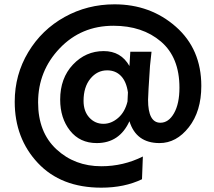

<svg xmlns="http://www.w3.org/2000/svg" viewBox="-20 -669 990 887"><path d="M636 159Q555 198 448 198Q262 198 155 84Q48 -30 48 -199Q48 -324 110.5 -428Q173 -532 278.5 -590.5Q384 -649 509 -649Q675 -649 792.5 -545.5Q910 -442 910 -272Q910 -155 852.5 -81.5Q795 -8 717 -8Q609 -8 578 -109Q532 -8 427 -8Q349 -8 303.5 -65.5Q258 -123 258 -209Q258 -308 317 -370.5Q376 -433 459 -433Q539 -433 578 -364Q580 -386 582 -430H680L673 -365Q664 -230 664 -208Q664 -102 721 -102Q759 -102 784 -146Q809 -190 809 -264Q809 -404 723.5 -477Q638 -550 504 -550Q355 -550 255.5 -445.5Q156 -341 156 -196Q156 -58 240.5 20.5Q325 99 448 99Q550 99 640 54ZM458 -97Q494 -97 525.5 -124Q557 -151 569 -200Q570 -207 570 -221Q570 -235 571 -242Q564 -292 539 -318Q514 -344 475 -344Q429 -344 397.5 -305.5Q366 -267 366 -203Q366 -155 392.5 -126Q419 -97 458 -97Z"/></svg>

Font: Hind Madurai SemiBold
Style: Regular
Weight: 600
Designer: Jyotish Sonowal
Foundry: Indian Type Foundry
Version: Version 1.001;PS 1.0;hotconv 1.0.86;makeotf.lib2.5.63406; tt